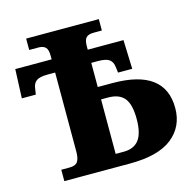

<svg xmlns="http://www.w3.org/2000/svg" viewBox="-104 -821 943 929"><g transform="rotate(-15 367.0 -357.0)"><path d="M106 -57H148Q177 -57 188 -72.5Q199 -88 199 -123V-519H161Q121 -519 105 -507Q89 -495 86 -472L81 -440H11L17 -585H199V-605Q199 -634 187.5 -645.5Q176 -657 152 -657H106V-714H470V-657H430Q402 -657 391 -645Q380 -633 380 -603V-585H559L564 -440H493L489 -471Q486 -495 470 -507Q454 -519 413 -519H380V-398H454Q716 -398 716 -203Q716 -110 646.5 -55Q577 0 435 0H106ZM420 -63Q472 -63 497 -96Q522 -129 522 -200Q522 -273 496.5 -304.5Q471 -336 415 -336H380V-63Z"/></g></svg>

Font: Noto Serif ExtraBold
Style: Regular
Weight: 800
Designer: Monotype Design Team
Foundry: Monotype Imaging Inc.
Version: Version 1.001